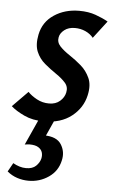

<svg xmlns="http://www.w3.org/2000/svg" viewBox="-53 -466 451 746"><g transform="rotate(5 172.0 -92.5)"><path d="M126 10Q82 10 49 -5.5Q16 -21 -3 -38L57 -99Q70 -85 92 -73Q114 -61 140 -61Q166 -61 182.5 -75.5Q199 -90 203 -109Q208 -131 194 -147Q180 -163 157 -178.5Q134 -194 112 -212.5Q90 -231 79 -257.5Q68 -284 76 -324Q86 -374 128 -402Q170 -430 226 -430Q262 -430 290 -420Q318 -410 339 -398L287 -330Q275 -345 256 -353.5Q237 -362 215 -362Q190 -362 174 -349.5Q158 -337 155 -321Q151 -301 165.5 -285.5Q180 -270 203.5 -254.5Q227 -239 249 -220Q271 -201 283.5 -173.5Q296 -146 287 -106Q276 -56 234 -23Q192 10 126 10ZM108 0H168L131 82L86 72Q94 68 106.5 66Q119 64 131 64Q181 64 199 92.5Q217 121 209 155Q200 197 165 221Q130 245 87 245Q64 245 42.5 238Q21 231 3 216L22 182Q34 189 47 193Q60 197 73 197Q98 197 111.5 184Q125 171 129 155Q132 142 128.5 130.5Q125 119 113 111.5Q101 104 79 104Q74 104 71.5 104.5Q69 105 60 106Z"/></g></svg>

Font: Ysabeau Infant SemiBold
Style: Italic
Weight: 600
Italic angle: -12°
Designer: Christian Thalmann (Catharsis Fonts)
Version: Version 2.002; featfreeze: ss01,ss02,lnum